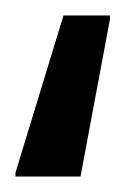

<svg xmlns="http://www.w3.org/2000/svg" viewBox="-20 -38 162 248"><path d="M0 190V185L62 -18H122V-13L84 190Z"/></svg>

Font: Saira Ultra Condensed
Style: Bold
Weight: 700
Width: 1
Designer: Hector Gatti with collaboration of the Omnibus-Type team
Foundry: Omnibus-Type
Version: Version 1.001; ttfautohint (v1.8)